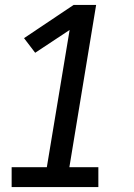

<svg xmlns="http://www.w3.org/2000/svg" viewBox="-20 -755 540 775"><path d="M27 0V-80H169L261 -634L122 -542L77 -601L277 -735H368L260 -80H377V0Z"/></svg>

Font: Iosevka SS04 Medium Oblique
Style: Regular
Weight: 500
Italic angle: -9°
Monospace: yes
Designer: Belleve Invis
Foundry: Belleve Invis
Version: Version 19.0.0; ttfautohint (v1.8.4)